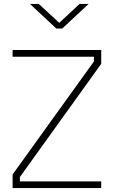

<svg xmlns="http://www.w3.org/2000/svg" viewBox="-20 -954 579 975"><path d="M44 -666V-700H494V-630L81 -55V-33H494V1H44V-68L457 -642V-666ZM266 -809 132 -934H177L281 -838L384 -934H430L296 -809Z"/></svg>

Font: Titillium Web ExtraLight
Style: Regular
Weight: 275
Version: Version 1.002;PS 57.000;hotconv 1.0.70;makeotf.lib2.5.55311